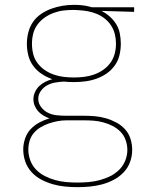

<svg xmlns="http://www.w3.org/2000/svg" viewBox="-20 -550 640 793"><path d="M300 223Q275 223 249 220.5Q223 218 198.5 211Q174 204 151 192Q128 180 110.5 161Q93 142 84.5 117.5Q76 93 76 67Q76 45 83.5 22.5Q91 0 106.5 -16.5Q122 -33 142.5 -44Q163 -55 184 -61Q171 -66 159 -73Q147 -80 138 -90Q129 -100 123.5 -113Q118 -126 118 -140Q118 -155 124.5 -169.5Q131 -184 142 -194.5Q153 -205 167 -212Q181 -219 196 -223Q173 -231 152.5 -244.5Q132 -258 117.5 -277.5Q103 -297 97 -321Q91 -345 91 -369Q91 -393 97 -416.5Q103 -440 116.5 -459.5Q130 -479 150 -492.5Q170 -506 192 -514Q214 -522 237.5 -526Q261 -530 285 -530Q301 -530 317 -528.5Q333 -527 348 -523L359 -520H534V-501L399 -505Q417 -496 433 -482Q449 -468 460 -450Q471 -432 475 -411Q479 -390 479 -369Q479 -346 473.5 -322.5Q468 -299 454 -279.5Q440 -260 420.5 -246.5Q401 -233 378.5 -225Q356 -217 332.5 -214Q309 -211 285 -211Q275 -211 264 -211.5Q253 -212 243 -213Q225 -212 207.5 -209Q190 -206 174.5 -197.5Q159 -189 148.5 -174Q138 -159 138 -142Q138 -123 150 -107.5Q162 -92 178.5 -84Q195 -76 214 -74Q233 -72 252 -72Q254 -72 256.5 -72Q259 -72 262 -72Q265 -72 268 -72Q271 -72 274 -72H326Q349 -72 372 -70Q395 -68 417.5 -61.5Q440 -55 460.5 -44Q481 -33 496.5 -16Q512 1 519 23.5Q526 46 526 69Q526 95 517 119.5Q508 144 490 162.5Q472 181 449 193Q426 205 401.5 211.5Q377 218 351.5 220.5Q326 223 300 223ZM285 -230Q306 -230 327 -232.5Q348 -235 368 -242Q388 -249 405.5 -261Q423 -273 435.5 -290Q448 -307 453.5 -327.5Q459 -348 459 -369Q459 -389 454.5 -408Q450 -427 439.5 -443.5Q429 -460 413.5 -472.5Q398 -485 380 -492.5Q362 -500 343 -503.5Q324 -507 304 -508L285 -509Q285 -509 284.5 -509Q284 -509 283 -509Q262 -509 241.5 -506.5Q221 -504 201 -496.5Q181 -489 164 -477Q147 -465 134.5 -448Q122 -431 117 -410.5Q112 -390 112 -369Q112 -348 117 -327.5Q122 -307 134.5 -290Q147 -273 164.5 -261Q182 -249 202 -242Q222 -235 243 -232.5Q264 -230 285 -230ZM300 204Q323 204 346 202Q369 200 391.5 194Q414 188 434.5 178Q455 168 471.5 152Q488 136 497 114Q506 92 506 69Q506 49 499 29Q492 9 478 -5.5Q464 -20 445.5 -29.5Q427 -39 407 -44.5Q387 -50 367 -51.5Q347 -53 326 -53H273Q273 -53 273 -53Q273 -53 272 -53H271Q271 -53 271 -53Q271 -53 271 -53Q267 -53 262.5 -53Q258 -53 254 -53Q236 -53 217.5 -49.5Q199 -46 181.5 -40Q164 -34 148 -24.5Q132 -15 120 -1Q108 13 102.5 31Q97 49 97 68Q97 90 105 112Q113 134 129 150.5Q145 167 166 177.5Q187 188 209 194Q231 200 254 202Q277 204 300 204Z"/></svg>

Font: Zed Sans Thin Extended
Style: Regular
Weight: 100
Width: 7
Designer: Belleve Invis
Foundry: Belleve Invis
Version: Version 1.0.0; ttfautohint (v1.8.4)